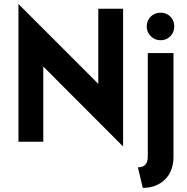

<svg xmlns="http://www.w3.org/2000/svg" viewBox="-20 -666 880 902"><path d="M556.9 20.8 183.3 -353.5V0H66.7V-645.8H68.1L441.7 -272.2V-625H558.3V20.8ZM650.7 216.7 627.8 120.1Q650.7 120.1 662.5 108Q674.3 95.8 674.3 68.8V-416.7H795.1V68.8Q795.1 138.9 754.5 177.8Q713.9 216.7 650.7 216.7ZM734 -477.1Q716 -477.1 701.4 -485.8Q686.8 -494.4 678.1 -509.2Q669.4 -523.9 669.4 -541.7Q669.4 -560.4 678.1 -575Q686.8 -589.6 701.5 -597.9Q716.2 -606.2 734.1 -606.2Q752.8 -606.2 767.4 -597.9Q781.9 -589.6 790.3 -575.1Q798.6 -560.7 798.6 -541.7Q798.6 -523.6 790.3 -509Q781.9 -494.4 767.5 -485.8Q753 -477.1 734 -477.1Z"/></svg>

Font: Afacad Flux
Style: Regular
Weight: 400
Designer: Kristian Moeller
Foundry: Dicotype
Version: Version 1.100